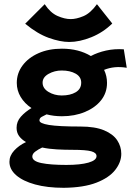

<svg xmlns="http://www.w3.org/2000/svg" viewBox="-20 -714 640 915"><path d="M275 -160Q236 -160 202 -169Q189 -163 178.5 -157Q168 -151 168 -140Q168 -126 213.5 -118.5Q259 -111 363 -111Q433 -111 476 -93Q519 -75 538.5 -45.5Q558 -16 558 19Q558 59 529 96Q500 133 439.5 156.5Q379 180 284 181Q205 181 147 165Q89 149 57 121Q25 93 25 57Q25 28 47.5 3.5Q70 -21 104 -37Q83 -49 71 -65.5Q59 -82 59 -105Q59 -135 79.5 -158Q100 -181 130 -199Q97 -221 78.5 -252Q60 -283 60 -319Q60 -365 87.5 -402Q115 -439 163.5 -460.5Q212 -482 275 -482Q355 -482 413 -447Q445 -464 485 -473Q525 -482 570 -479L584 -391Q525 -401 476 -381Q490 -352 490 -319Q490 -272 462 -236.5Q434 -201 385 -180.5Q336 -160 275 -160ZM274 -259Q315 -259 341 -274.5Q367 -290 367 -320Q367 -348 340.5 -363Q314 -378 274 -378Q240 -378 211.5 -362Q183 -346 183 -320Q183 -293 211 -276Q239 -259 274 -259ZM134 32Q134 54 177 63Q220 72 296 72Q363 72 401.5 61Q440 50 440 30Q440 14 415 7Q390 0 326 0Q289 0 251.5 -2Q214 -4 181 -11Q162 -2 148 8.5Q134 19 134 32ZM310 -514Q267 -514 212.5 -533.5Q158 -553 100 -601L193 -694Q220 -653 254 -638Q288 -623 317 -623Q344 -623 377.5 -637Q411 -651 442 -694L515 -602Q471 -559 415 -536.5Q359 -514 310 -514Z"/></svg>

Font: Inconsolata Expanded Black
Style: Regular
Weight: 900
Width: 7
Monospace: yes
Designer: Raph Levien, Cyreal, Brenton Simpson
Foundry: Raph Levien, Cyreal, Google
Version: Version 3.001; ttfautohint (v1.8.2.53-6de2)